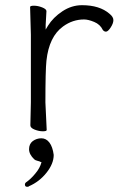

<svg xmlns="http://www.w3.org/2000/svg" viewBox="-20 -501 470 740"><path d="M160 0Q160 5 145 5Q130 5 113.5 -1.5Q97 -8 97 -18L99 -106V-367L96 -474Q96 -479 111 -479Q126 -479 142.5 -472.5Q159 -466 159 -458L156 -405V-387L165 -402Q185 -434 220.5 -457.5Q256 -481 296 -481Q364 -481 402 -448Q417 -436 417 -423.5Q417 -411 406.5 -395Q396 -379 388.5 -379Q381 -379 376 -386Q366 -407 343 -416.5Q320 -426 304 -426Q260 -426 223 -399Q169 -360 159 -267Q155 -230 155 -106ZM85 219Q76 219 76 210Q76 205 80 202Q99 189 116 168Q134 147 140 124L136 123Q134 121 125 119Q116 117 112 113Q92 94 92 74Q92 54 106 43Q121 32 139.5 32Q158 32 170.5 48.5Q183 65 187 96Q187 130 159 165Q131 200 91 217V218Q88 219 85 219ZM376 -386V-387Z"/></svg>

Font: LXGW WenKai TC Light
Style: Regular
Weight: 300
Designer: LXGW / Fontworks Inc.
Foundry: LXGW / Fontworks Inc.
Version: Version 1.330